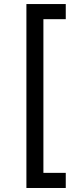

<svg xmlns="http://www.w3.org/2000/svg" viewBox="-20 -792 405 948"><path d="M110.4 136.2V-772H304.7V-697.3H194.3V61.5H304.7V136.2Z"/></svg>

Font: Inter-Regular
Style: Regular
Weight: 400
Designer: Rasmus Andersson
Foundry: rsms
Version: Version 4.000;git-a52131595